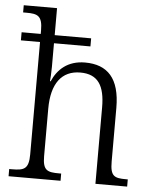

<svg xmlns="http://www.w3.org/2000/svg" viewBox="-54 -805 676 850"><g transform="rotate(5 284.5 -380.0)"><path d="M16 0H247V-32H238C186 -32 165 -38 165 -102V-313C165 -425 210 -485 293 -485C372 -485 402 -435 402 -340V0H543V-32H535C483 -32 465 -39 465 -105V-343C465 -474 410 -531 310 -531C232 -531 188 -488 165 -435H162C163 -443 165 -474 165 -499V-604H327V-640H165V-760H17V-728H32C81 -728 103 -721 103 -656V-640H18V-604H103V-105C103 -39 82 -32 28 -32H16Z"/></g></svg>

Font: Noto Serif Devanagari SemiCondensed Light
Style: Regular
Weight: 300
Width: 4
Designer: Universal Thirst, Indian Type Foundry and the Monotype Design Team
Foundry: Monotype Imaging Inc.
Version: Version 2.004